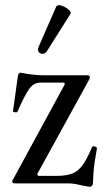

<svg xmlns="http://www.w3.org/2000/svg" viewBox="-20 -704 403 737"><path d="M324 13Q320 13 291 7Q263 0 244 0H39Q27 0 27 -7Q27 -12 31 -17L229 -381L226 -387H136Q110 -387 93 -364Q85 -353 73 -330.5Q61 -308 47 -275Q46 -272 37.5 -273Q29 -274 30 -278L48 -408Q50 -425 59 -425Q83 -420 106 -417.5Q129 -415 147 -415H314Q325 -415 325 -408Q325 -404 322 -398L123 -36L126 -29H199Q237 -29 260 -39Q283 -49 299.5 -73.5Q316 -98 333 -139Q335 -144 344 -141.5Q353 -139 352 -134Q341 -74 339 -44Q337 -14 337 -5Q337 13 324 13ZM161 -509Q154 -498 144 -497.5Q134 -497 128.5 -504.5Q123 -512 129 -526L196 -679Q199 -684 206 -684Q215 -684 227 -678Q239 -672 246.5 -664Q254 -656 250 -650Z"/></svg>

Font: Junicode
Style: Regular
Weight: 400
Designer: Peter S. Baker
Version: Version 2.100; ttfautohint (v1.8.4)